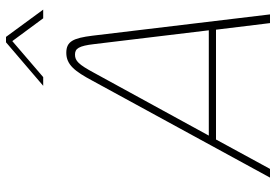

<svg xmlns="http://www.w3.org/2000/svg" viewBox="-160 -760 920 640"><g transform="rotate(-90 300.0 -440.0)"><path d="M351 -592 28 0H57L155 -180H521L543 0H572L501 -592C493 -656 482 -679 444 -679C404 -679 382 -650 351 -592ZM168 -204 377 -586C405 -638 417 -650 438 -650C458 -650 467 -638 473 -586L519 -204ZM334 -756H363L483 -859L559 -756H588L497 -880H479Z"/></g></svg>

Font: LT Wave Mono Thin
Style: Italic
Weight: 100
Designer: Daniel Lyons
Version: Version 2.5 (Glyphs App)